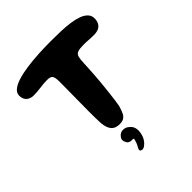

<svg xmlns="http://www.w3.org/2000/svg" viewBox="-220 -747 1116 1116"><g transform="rotate(-45 338.0 -189.0)"><path d="M319 24.5Q285.5 24.5 268.2 4.8Q251 -15 247 -56Q246 -72 245.5 -97Q245 -122 245 -153Q245 -184 245.5 -217.8Q246 -251.5 246.2 -284.8Q246.5 -318 246.8 -347.5Q247 -377 247 -400Q247 -432 239 -444Q231 -456 203 -456Q173.5 -456 143.8 -451.5Q114 -447 84.5 -447Q67 -447 53 -453.8Q39 -460.5 31.2 -474Q23.5 -487.5 23.5 -506.5Q23.5 -528.5 43.5 -544.5Q63.5 -560.5 98.2 -571.2Q133 -582 179 -588.5Q225 -595 277.5 -597.8Q330 -600.5 384 -600.5Q423 -600.5 461.8 -599Q500.5 -597.5 534.8 -592.8Q569 -588 595 -578.5Q621 -569 636.2 -553.2Q651.5 -537.5 651.5 -514Q651.5 -492.5 643.2 -477.8Q635 -463 619.5 -455.5Q604 -448 581.5 -448Q554.5 -448 538 -449.5Q521.5 -451 498 -451Q464.5 -451 448.8 -445Q433 -439 428.5 -422.5Q424 -406 423 -373.5Q422 -353.5 420.8 -330.5Q419.5 -307.5 417.8 -282.5Q416 -257.5 413.8 -232Q411.5 -206.5 408.8 -181.8Q406 -157 403.5 -133.8Q401 -110.5 398 -90Q395 -69.5 392 -53Q384 -24.5 375.5 -7.5Q367 9.5 354 17Q341 24.5 319 24.5ZM304.5 221.5Q294.5 219 293.8 213Q293 207 296.5 199.5Q302 191 307 180Q312 169 314.5 159.5Q317 153 318 147.8Q319 142.5 317 141Q315 139.5 311 139.8Q307 140 301.5 140Q291 140 282.5 135.2Q274 130.5 271 121.5Q264.5 111 264.5 100Q264.5 89 275.5 77Q289 60.5 310 60.8Q331 61 345.5 74Q364.5 88 369.2 109.2Q374 130.5 366.5 159Q362.5 174.5 353.8 188.2Q345 202 334.5 210Q328 216.5 320 219.8Q312 223 304.5 221.5Z"/></g></svg>

Font: Gluten Medium
Style: Regular
Weight: 500
Designer: Tyler Finck
Foundry: Etcetera Type Company
Version: Version 1.300